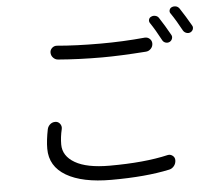

<svg xmlns="http://www.w3.org/2000/svg" viewBox="-57 -894 1114 985"><g transform="rotate(-5 500.0 -401.0)"><path d="M744.1 -755.9Q738.3 -764.6 741.2 -774.4Q744.1 -784.2 753.9 -788.1Q763.7 -793 775.4 -790Q787.1 -787.1 793 -777.3Q819.3 -737.3 847.7 -686.5Q853.5 -676.8 849.6 -666Q845.7 -655.3 835.9 -650.4Q825.2 -645.5 814.5 -649.4Q803.7 -653.3 798.8 -663.1Q770.5 -716.8 744.1 -755.9ZM853.5 -795.9Q847.7 -803.7 850.6 -813.5Q853.5 -823.2 862.3 -827.1Q869.1 -830.1 875 -830.1Q879.9 -830.1 884.8 -829.1Q895.5 -826.2 902.3 -816.4Q930.7 -773.4 958 -725.6Q961.9 -719.7 961.9 -713.9Q961.9 -710 960.9 -706.1Q957 -695.3 947.3 -690.4Q936.5 -685.5 925.8 -689.5Q915 -693.4 909.2 -703.1Q880.9 -755.9 853.5 -795.9ZM258.8 -610.4Q244.1 -611.3 233.4 -622.6Q222.7 -633.8 222.7 -649.4Q222.7 -663.1 233.4 -672.9Q244.1 -682.6 258.8 -681.6Q355.5 -672.9 483.4 -672.9Q598.6 -672.9 710.9 -683.6Q712.9 -683.6 713.9 -683.6Q726.6 -683.6 736.3 -674.8Q747.1 -665 747.1 -650.4Q747.1 -634.8 736.3 -623.5Q725.6 -612.3 710.9 -611.3Q575.2 -601.6 484.4 -601.6Q365.2 -601.6 258.8 -610.4ZM174.8 -259.8Q178.7 -275.4 191.4 -285.2Q202.1 -293 214.8 -293Q217.8 -293 219.7 -293Q233.4 -291 241.2 -279.3Q249 -267.6 246.1 -253.9Q236.3 -212.9 236.3 -174.8Q236.3 -115.2 296.9 -80.1Q357.4 -44.9 474.6 -44.9Q654.3 -44.9 775.4 -73.2Q789.1 -76.2 800.8 -67.4Q812.5 -58.6 812.5 -43.9Q812.5 -27.3 802.7 -14.6Q792 -1 776.4 2Q654.3 28.3 476.6 28.3Q328.1 28.3 245.6 -20Q163.1 -68.4 163.1 -159.2Q163.1 -202.1 174.8 -259.8Z"/></g></svg>

Font: Gen Jyuu Gothic Normal
Style: Regular
Weight: 300
Designer: [Source Han Sans]
Ryoko NISHIZUKA  (kana & ideographs); Paul D. Hunt (Latin, Greek & Cyrillic); Wenlong ZHANG  (bopomofo
Version: Version 1.002.20150607